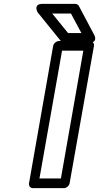

<svg xmlns="http://www.w3.org/2000/svg" viewBox="-20 -948 512 993"><path d="M295 -25H184L301 -686H411ZM311 25C322 25 337 15 340 0L466 -711C468 -722 460 -736 445 -736H285C274 -736 258 -726 255 -711L130 0C128 11 135 25 150 25ZM401 -777H332L250 -878H347ZM440 -727C489 -727 468 -766 468 -766L388 -917C385 -923 377 -928 369 -928H200C150 -928 174 -885 174 -885L296 -734C299 -730 306 -727 313 -727Z"/></svg>

Font: Asimov
Style: WidOuIt
Weight: 500
Designer: Google
Version: Version 2.000980; 2014